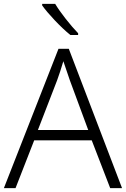

<svg xmlns="http://www.w3.org/2000/svg" viewBox="-20 -968 648 988"><path d="M264 -948H197V-940C226 -899 292 -828 342 -788H382V-797C344 -836 290 -904 264 -948ZM547 0H608L334 -717H281L0 0H60L156 -246H452ZM339 -556 434 -299H175L274 -555C283 -580 296 -618 306 -653C316 -622 332 -575 339 -556Z"/></svg>

Font: Noto Sans Telugu Light
Style: Regular
Weight: 300
Designer: Jelle Bosma - Monotype Design Team
Foundry: Monotype Imaging Inc.
Version: Version 2.005